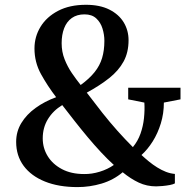

<svg xmlns="http://www.w3.org/2000/svg" viewBox="-20 -772 791 802"><path d="M734 -405.5V-357L664.5 -343.5Q664.5 -298 651.8 -256.5Q639 -215 617.8 -181.2Q596.5 -147.5 571 -124.5Q585.5 -111 602 -97.5Q618.5 -84 636.5 -72.8Q654.5 -61.5 673.2 -54.2Q692 -47 710.5 -45.5V-6Q704 -2 689.5 0.8Q675 3.5 659 5Q643 6.5 632 6.5Q593.5 6.5 559.8 -9.2Q526 -25 492.5 -52.5Q454 -20 404.5 -5.2Q355 9.5 304 9.5Q225 9.5 167.5 -13.8Q110 -37 78.8 -79.2Q47.5 -121.5 47.5 -179.5Q47.5 -222.5 69.2 -258.2Q91 -294 128.8 -321.2Q166.5 -348.5 214.5 -366Q178.5 -413 151.2 -462.5Q124 -512 124 -569.5Q124 -618.5 149.2 -660Q174.5 -701.5 222.8 -726.8Q271 -752 339 -752Q397 -752 436.8 -732Q476.5 -712 496.8 -678.5Q517 -645 517 -604Q517 -553 496.2 -515Q475.5 -477 436.5 -446Q397.5 -415 342.5 -385Q376.5 -340 408 -300.2Q439.5 -260.5 471 -225.2Q502.5 -190 535 -157.5Q555.5 -182 566.8 -213.5Q578 -245 581.5 -279Q585 -313 583 -343.5L515.5 -357V-405.5ZM237.5 -591.5Q237.5 -555.5 249.8 -524.5Q262 -493.5 280.2 -466.8Q298.5 -440 317 -417Q353.5 -443.5 375.2 -470.8Q397 -498 406.5 -529.8Q416 -561.5 416 -601.5Q416 -627 408.2 -652.5Q400.5 -678 382.2 -695Q364 -712 333 -712Q301.5 -712 280 -696.8Q258.5 -681.5 248 -654.2Q237.5 -627 237.5 -591.5ZM331.5 -45Q363.5 -44.5 396.8 -54.8Q430 -65 455.5 -83Q429.5 -106.5 401.8 -136.2Q374 -166 346 -199.5Q318 -233 291.2 -267.2Q264.5 -301.5 240 -333Q202 -310 180.2 -274.5Q158.5 -239 158.5 -194Q158.5 -153.5 179.2 -119.8Q200 -86 238.8 -65.5Q277.5 -45 331.5 -45Z"/></svg>

Font: Merriweather 60pt SemiBold
Style: Regular
Weight: 600
Version: Version 2.100